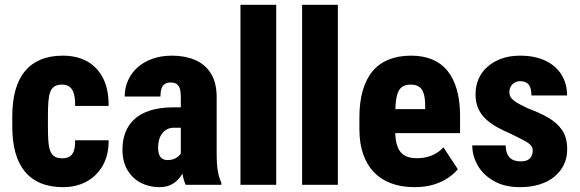

<svg xmlns="http://www.w3.org/2000/svg" viewBox="-20 -770 2416 800"><path d="M239.7 -110.4Q257.3 -110.4 269.3 -117.2Q281.2 -124 287.4 -140.6Q293.5 -157.2 293 -185.5H432.6Q433.1 -123 407.7 -79.3Q382.3 -35.6 339.6 -12.9Q296.9 9.8 242.7 9.8Q189.5 9.8 149.7 -6.8Q109.9 -23.4 83.5 -55.4Q57.1 -87.4 44.2 -134.3Q31.2 -181.2 31.2 -242.2V-286.1Q31.2 -346.7 44.2 -393.8Q57.1 -440.9 83.5 -472.9Q109.9 -504.9 149.4 -521.5Q189 -538.1 242.2 -538.1Q299.3 -538.1 342 -514.9Q384.8 -491.7 408.9 -445.3Q433.1 -398.9 432.6 -328.6H293Q293.5 -358.9 288.1 -378.4Q282.7 -397.9 270.8 -407.7Q258.8 -417.5 238.8 -417.5Q218.3 -417.5 206.3 -409.4Q194.3 -401.4 188.7 -385Q183.1 -368.7 181.4 -344Q179.7 -319.3 179.7 -286.1V-242.2Q179.7 -208 181.4 -183.1Q183.1 -158.2 189 -142.1Q194.8 -126 206.8 -118.2Q218.8 -110.4 239.7 -110.4Z M733.4 -127.4V-365.2Q733.4 -388.7 729 -401.6Q724.6 -414.6 715.3 -420.4Q706.1 -426.3 690.9 -426.3Q676.3 -426.3 666.5 -419.7Q656.7 -413.1 652.6 -400.1Q648.4 -387.2 648.4 -367.7H499.5Q499.5 -403.3 513.2 -434.3Q526.9 -465.3 552.7 -488.8Q578.6 -512.2 615 -525.1Q651.4 -538.1 696.8 -538.1Q750 -538.1 792 -520.5Q834 -502.9 858.4 -464.6Q882.8 -426.3 882.8 -363.8V-130.9Q882.8 -82.5 887.9 -55.4Q893.1 -28.3 902.3 -8.3V0H753.4Q743.2 -23.4 738.3 -57.6Q733.4 -91.8 733.4 -127.4ZM751 -322.8 751.5 -237.8H705.6Q688 -237.8 675.5 -231Q663.1 -224.1 654.8 -212.6Q646.5 -201.2 642.6 -186.5Q638.7 -171.9 638.7 -155.8Q638.7 -135.7 643.8 -124.3Q648.9 -112.8 657.7 -107.9Q666.5 -103 678.2 -103Q698.7 -103 713.1 -111.6Q727.5 -120.1 734.4 -132.3Q741.2 -144.5 738.3 -153.8L763.2 -95.2Q755.9 -77.1 746.8 -58.8Q737.8 -40.5 724.4 -24.9Q710.9 -9.3 691.4 0.2Q671.9 9.8 643.6 9.8Q601.6 9.8 566.7 -8.3Q531.7 -26.4 511 -61.5Q490.2 -96.7 490.2 -147Q490.2 -185.5 502.4 -217.8Q514.6 -250 540 -273.4Q565.4 -296.9 606.2 -309.8Q647 -322.8 704.1 -322.8Z M1130.9 -750V0H981.9V-750Z M1387.7 -750V0H1238.8V-750Z M1707.5 9.8Q1652.3 9.8 1609.4 -6.3Q1566.4 -22.5 1537.1 -53.5Q1507.8 -84.5 1492.7 -129.2Q1477.5 -173.8 1477.5 -231V-280.8Q1477.5 -344.7 1491.5 -392.8Q1505.4 -440.9 1532.2 -473.1Q1559.1 -505.4 1599.6 -521.7Q1640.1 -538.1 1692.9 -538.1Q1742.2 -538.1 1780.3 -522.5Q1818.4 -506.8 1844.2 -475.3Q1870.1 -443.8 1883.5 -396.2Q1897 -348.6 1897 -285.2V-215.3H1536.6V-315.4H1751.5V-330.1Q1751.5 -362.3 1745.1 -381.3Q1738.8 -400.4 1725.6 -408.9Q1712.4 -417.5 1691.9 -417.5Q1671.4 -417.5 1658.4 -409.9Q1645.5 -402.3 1638.7 -386.2Q1631.8 -370.1 1629.2 -343.8Q1626.5 -317.4 1626.5 -280.8V-231Q1626.5 -195.3 1632.3 -172.1Q1638.2 -148.9 1649.9 -135.5Q1661.6 -122.1 1678.5 -116.5Q1695.3 -110.8 1717.8 -110.8Q1750.5 -110.8 1779.1 -122.3Q1807.6 -133.8 1827.6 -156.2L1887.7 -64.9Q1873.5 -47.4 1848.4 -29.8Q1823.2 -12.2 1787.8 -1.2Q1752.4 9.8 1707.5 9.8Z M2199.7 -143.1Q2199.7 -157.2 2189.7 -166.7Q2179.7 -176.3 2160.6 -186.3Q2141.6 -196.3 2111.8 -210.9Q2078.1 -225.1 2050.3 -240.7Q2022.5 -256.3 2002.4 -275.6Q1982.4 -294.9 1971.9 -319.8Q1961.4 -344.7 1961.4 -377.4Q1961.4 -411.1 1973.6 -439.9Q1985.8 -468.8 2010 -490.7Q2034.2 -512.7 2068.6 -525.4Q2103 -538.1 2147 -538.1Q2207.5 -538.1 2251.5 -517.6Q2295.4 -497.1 2319.1 -459.5Q2342.8 -421.9 2342.8 -372.1H2194.3Q2194.3 -390.6 2189.9 -404.1Q2185.5 -417.5 2175 -424.6Q2164.6 -431.6 2146.5 -431.6Q2134.8 -431.6 2124.8 -426Q2114.7 -420.4 2108.6 -410.2Q2102.5 -399.9 2102.5 -385.3Q2102.5 -374.5 2106.9 -366.7Q2111.3 -358.9 2120.4 -351.6Q2129.4 -344.2 2143.3 -336.7Q2157.2 -329.1 2177.7 -319.3Q2225.1 -301.8 2262.5 -280.8Q2299.8 -259.8 2321.5 -228.8Q2343.3 -197.8 2343.3 -147.9Q2343.3 -112.8 2329.6 -84Q2315.9 -55.2 2290 -33.9Q2264.2 -12.7 2228 -1.5Q2191.9 9.8 2146.5 9.8Q2082 9.8 2037.4 -15.9Q1992.7 -41.5 1970.2 -81.3Q1947.8 -121.1 1947.8 -164.1H2086.9Q2087.9 -138.7 2095.7 -124.3Q2103.5 -109.9 2117.4 -103.8Q2131.3 -97.7 2149.9 -97.7Q2167 -97.7 2177.7 -102.8Q2188.5 -107.9 2194.1 -118.4Q2199.7 -128.9 2199.7 -143.1Z"/></svg>

Font: Roboto Condensed ExtraBold
Style: Regular
Weight: 800
Designer: Christian Robertson
Foundry: Google
Version: Version 3.008; 2023